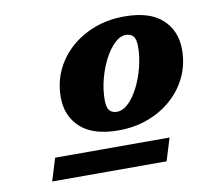

<svg xmlns="http://www.w3.org/2000/svg" viewBox="-60 -753 650 599"><g transform="rotate(-10 265.0 -453.0)"><path d="M59 -219 81 -290.5H443.5L421.5 -219ZM370 -687Q449.5 -687 489.5 -650.5Q529.5 -614 529.5 -554Q529.5 -508.5 511.5 -469.5Q493.5 -430.5 461 -401.5Q428.5 -372.5 385.2 -356.2Q342 -340 291 -340Q211.5 -340 171.2 -376.5Q131 -413 131 -473Q131 -518.5 149 -557.5Q167 -596.5 199.5 -625.5Q232 -654.5 275.2 -670.8Q318.5 -687 370 -687ZM296 -398Q315 -398 332.8 -415.2Q350.5 -432.5 364.8 -460.5Q379 -488.5 387.5 -521.8Q396 -555 396 -586.5Q396 -611.5 387.5 -620.5Q379 -629.5 364.5 -629.5Q346 -629.5 328 -612Q310 -594.5 295.8 -566.8Q281.5 -539 273 -506Q264.5 -473 264.5 -441Q264.5 -416 273 -407Q281.5 -398 296 -398Z"/></g></svg>

Font: Newsreader 16pt 16pt ExtraBold
Style: Italic
Weight: 800
Italic angle: -17°
Version: Version 1.003